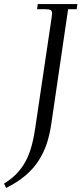

<svg xmlns="http://www.w3.org/2000/svg" viewBox="-95 -722 399 941"><path d="M-75.2 178.2Q-45.4 159.2 -23.4 138.9Q-1.5 118.7 19 87.9Q39.6 57.1 54 12.7Q68.4 -31.7 77.1 -90.8L158.2 -637.2Q160.2 -650.9 160.2 -655.8Q160.2 -668.5 153.3 -672.6Q146.5 -676.8 127.9 -676.8H86.9L89.8 -702.1H284.2L280.8 -676.8H238.8L155.8 -110.8Q147.9 -59.6 134.3 -18.3Q120.6 22.9 95.7 63Q70.8 103 30.8 137.2Q-9.3 171.4 -64.9 199.2Z"/></svg>

Font: Dihjauti
Style: Italic
Weight: 400
Italic angle: -9°
Designer: T. Christopher White
Version: Version 3.0.0